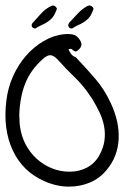

<svg xmlns="http://www.w3.org/2000/svg" viewBox="-20 -696 481 716"><path d="M3.9 -322.3Q9.8 -370.1 29.3 -413.1Q48.8 -456.1 77.6 -488.8Q106.4 -521.5 143.1 -543Q179.7 -564.5 218.8 -568.4Q235.4 -570.3 251 -567.4Q266.6 -564.5 277.3 -547.9Q287.1 -533.2 282.2 -522.5Q277.3 -511.7 263.7 -503.9Q255.9 -504.9 250 -510.7Q244.1 -516.6 235.4 -511.7Q240.2 -501 246.1 -493.7Q252 -486.3 262.7 -482.4Q299.8 -443.4 334.5 -403.3Q369.1 -363.3 392.6 -312.5Q425.8 -242.2 422.4 -176.8Q418.9 -111.3 377.9 -62.5Q352.5 -31.2 315.9 -15.6Q279.3 0 237.3 0Q192.4 0 147.5 -19.5Q65.4 -54.7 27.8 -134.8Q-9.8 -214.8 3.9 -322.3ZM54.7 -223.6Q59.6 -188.5 75.2 -158.2Q90.8 -127.9 115.7 -105Q140.6 -82 172.4 -68.8Q204.1 -55.7 239.3 -55.7Q275.4 -55.7 304.7 -71.3Q334 -86.9 350.6 -117.2Q366.2 -145.5 369.6 -172.4Q373 -199.2 368.2 -225.1Q363.3 -251 351.6 -275.9Q339.8 -300.8 325.2 -325.2Q323.2 -328.1 320.8 -331.5Q318.4 -335 316.4 -337.9Q291 -377 258.3 -408.2Q225.6 -439.5 195.3 -473.6Q179.7 -490.2 167 -490.2Q156.2 -490.2 140.6 -476.6Q94.7 -436.5 74.2 -384.8Q53.7 -333 51.8 -265.6Q52.7 -258.8 52.7 -247.6Q52.7 -236.3 54.7 -223.6ZM325.2 -669.9Q330.1 -665 328.1 -660.6Q326.2 -656.2 324.2 -651.4Q318.4 -636.7 310.1 -627.9Q301.8 -619.1 291.5 -612.8Q281.2 -606.4 270 -601.6Q258.8 -596.7 249 -589.8Q238.3 -589.8 236.3 -595.7Q232.4 -601.6 237.3 -610.4Q253.9 -627.9 270 -645.5Q286.1 -663.1 306.6 -673.8Q316.4 -678.7 325.2 -669.9ZM188.5 -669.9Q193.4 -665 191.4 -660.6Q189.5 -656.2 187.5 -651.4Q181.6 -636.7 173.3 -627.9Q165 -619.1 154.8 -612.8Q144.5 -606.4 133.3 -601.6Q122.1 -596.7 112.3 -589.8Q103.5 -589.8 99.6 -595.7Q95.7 -603.5 101.6 -610.4Q117.2 -627.9 133.3 -645.5Q149.4 -663.1 170.9 -673.8Q180.7 -678.7 188.5 -669.9Z"/></svg>

Font: Scriphy
Style: Regular
Weight: 400
Designer: Ala M. Lockhart
Foundry: Ala M. Lockhart
Version: Version 1.0 2021